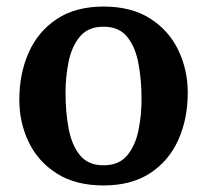

<svg xmlns="http://www.w3.org/2000/svg" viewBox="-20 -553 632 586"><path d="M39 -248.5Q39 -328.5 67.8 -393Q96.5 -457.5 153.8 -495.2Q211 -533 296 -533Q381 -533 438.2 -496.5Q495.5 -460 524.2 -400Q553 -340 553 -270Q553 -190 524.2 -126Q495.5 -62 438.2 -24.5Q381 13 296 13Q211 13 153.8 -23.2Q96.5 -59.5 67.8 -119Q39 -178.5 39 -248.5ZM180 -270Q180 -211 189.5 -160.5Q199 -110 224 -79.2Q249 -48.5 296 -48.5Q343 -48.5 368 -78.5Q393 -108.5 402.5 -154.8Q412 -201 412 -250Q412 -309 402.5 -359.5Q393 -410 368 -440.8Q343 -471.5 296 -471.5Q249 -471.5 224 -441.5Q199 -411.5 189.5 -365.2Q180 -319 180 -270Z"/></svg>

Font: Besley SemiBold
Style: Regular
Weight: 600
Designer: Owen Earl
Foundry: indestructible type*
Version: Version 2.001; ttfautohint (v1.8.3)